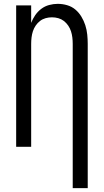

<svg xmlns="http://www.w3.org/2000/svg" viewBox="-20 -763 540 998"><path d="M358 215V-535Q358 -552 356 -568.5Q354 -585 349 -600.5Q344 -616 334.5 -630Q325 -644 312 -654Q299 -664 283 -668.5Q267 -673 250 -673Q233 -673 217 -668.5Q201 -664 188 -654Q175 -644 165.5 -630Q156 -616 151 -600.5Q146 -585 144 -568.5Q142 -552 142 -535V0H64V-735H142V-644Q150 -665 163 -684Q176 -703 194.5 -717Q213 -731 235.5 -737Q258 -743 280 -743Q305 -743 329 -736Q353 -729 371.5 -713.5Q390 -698 403 -676.5Q416 -655 423.5 -631.5Q431 -608 433.5 -583.5Q436 -559 436 -535V215Z"/></svg>

Font: Iosevka Algr
Style: Regular
Weight: 400
Monospace: yes
Designer: Belleve Invis
Foundry: Belleve Invis
Version: Version 26.0.2; ttfautohint (v1.8.3)